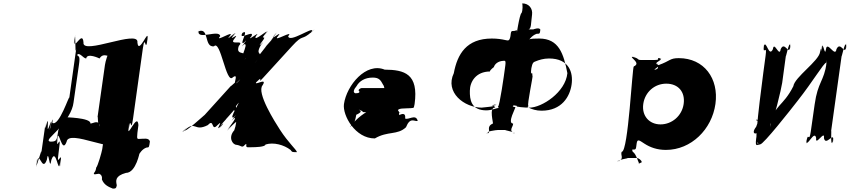

<svg xmlns="http://www.w3.org/2000/svg" viewBox="-20 -872 5039 1136"><path d="M415 -265 447 -488C455 -542 446 -536 437 -545C442 -581 434 -544 434 -544C448 -570 472 -526 490 -526C495 -562 569 -526 569 -526C591 -562 618 -534 628 -544C633 -580 626 -545 626 -545C621 -572 603 -505 601 -488L557 -178C560 -196 558 -131 566 -121C571 -157 569 -123 569 -123C566 -168 532 -141 515 -141C520 -177 353 -178 378 -178C380 -178 350 -170 325 -101C316 -39 316 -34 276 -34C253 -41 282 -61 323 -105C374 -160 409 -215 415 -265ZM801 -50C789 -50 788 -53 799 -132C793 -212 730 -43 740 -114C751 -194 731 -32 742 -111C755 -200 753 -72 767 -169L825 -584C839 -682 840 -549 853 -639C864 -719 841 -563 852 -642C862 -713 800 -542 793 -621C804 -701 463 -542 474 -621C468 -701 409 -553 422 -642C433 -722 409 -560 420 -639C430 -710 422 -523 431 -584L390 -293C391 -316 330 -121 290 -145C298 -221 265 -48 277 -124C288 -204 270 -46 281 -125C291 -208 256 -53 263 -132C267 -212 241 -57 249 -140L224 36C233 -26 186 163 196 92C207 12 187 173 198 94C211 4 228 153 257 74C268 -6 273 153 284 74C312 -6 325 165 335 94C346 14 327 171 338 92C351 3 312 133 326 36L330 4C344 -94 308 36 321 -54C332 -134 307 28 318 -51C328 -122 345 46 374 -33C385 -113 674 46 685 -33C714 -113 731 38 744 -51C755 -131 732 25 743 -54C753 -125 729 -96 662 -78C598 -78 592 -43 585 10C582 28 559 110 549 120C548 130 545 141 538 149C526 167 554 156 566 156C561 156 588 157 583 190C596 223 623 234 648 244C664 244 668 242 671 224C665 197 660 169 725 151C787 151 807 21 805 38C805 38 820 10 847 1C863 1 862 -2 867 -35C860 -59 831 -50 801 -50Z M1636 -105C1609 -147 1495 -325 1534 -368C1567 -421 1468 -352 1501 -393C1537 -438 1459 -349 1501 -390C1546 -435 1492 -362 1540 -415C1579 -458 1668 -555 1707 -598C1779 -677 1759 -625 1828 -687C1870 -726 1788 -646 1827 -689C1834 -717 1691 -615 1685 -658C1724 -701 1586 -615 1625 -658C1659 -701 1567 -619 1606 -666C1645 -709 1561 -623 1602 -664C1642 -705 1558 -604 1593 -643C1632 -686 1515 -555 1554 -598C1571 -616 1467 -492 1495 -512C1534 -555 1462 -467 1498 -512C1551 -576 1481 -532 1525 -608C1564 -651 1492 -575 1527 -621C1572 -679 1505 -623 1555 -676C1594 -719 1514 -635 1553 -678C1582 -712 1473 -615 1494 -658C1533 -701 1429 -615 1468 -658C1489 -701 1384 -626 1415 -678C1454 -721 1374 -633 1413 -676C1461 -709 1388 -596 1425 -621C1464 -664 1385 -567 1424 -610C1459 -622 1380 -495 1424 -517C1463 -560 1388 -475 1427 -518C1462 -583 1368 -532 1393 -600C1432 -643 1330 -598 1367 -643C1405 -689 1322 -617 1364 -664C1403 -707 1323 -623 1362 -666C1398 -705 1304 -616 1339 -658C1376 -702 1244 -615 1283 -658C1278 -701 1144 -631 1155 -689C1194 -732 1114 -643 1153 -686C1220 -714 1185 -590 1246 -598C1285 -641 1318 -371 1357 -414C1402 -448 1343 -345 1388 -390C1430 -431 1352 -348 1388 -393C1422 -434 1320 -335 1351 -369L1190 -191C1197 -199 1065 -76 1072 -104C1111 -147 1030 -62 1072 -101C1140 -163 1126 -89 1210 -132C1249 -175 1228 -89 1267 -132C1311 -175 1244 -84 1285 -124C1324 -167 1250 -82 1289 -125C1328 -172 1255 -98 1299 -146C1338 -189 1297 -145 1336 -188C1396 -253 1339 -200 1390 -262C1427 -307 1345 -222 1387 -262C1414 -288 1328 -162 1363 -178C1402 -221 1323 -127 1362 -170C1399 -195 1305 -81 1334 -115C1373 -158 1297 -69 1336 -112C1386 -165 1416 -177 1409 -177C1384 -177 1408 -176 1394 -160C1398 -144 1425 -133 1435 -140C1437 -156 1438 -159 1422 -159C1397 -169 1391 -196 1391 -198C1389 -182 1390 -192 1380 -208C1374 -253 1375 -291 1346 -311C1322 -311 1320 -310 1344 -266C1377 -203 1389 -166 1366 -101C1328 -59 1356 -15 1380 -15C1406 -11 1411 2 1423 -9C1437 -24 1439 -23 1437 -9C1437 3 1451 -1 1473 -1C1489 -1 1549 -2 1551 -17C1599 -32 1660 -15 1699 15C1709 30 1712 28 1737 28C1733 12 1687 -26 1636 -105Z M2429 -238C2430 -244 2432 -251 2433 -256C2458 -436 2373 -459 2256 -460C2146 -505 2031 -368 2015 -256C2006 -189 2082 -52 2198 -53C2274 -98 2331 -71 2382 -119C2407 -182 2432 -152 2451 -156V-158C2440 -200 2396 -160 2377 -171C2383 -216 2342 -190 2342 -191C2341 -240 2325 -206 2325 -213C2331 -258 2322 -212 2322 -213C2328 -251 2292 -260 2245 -254C2180 -232 2122 -198 2083 -158C2048 -123 2041 -104 2072 -142C2083 -158 2085 -181 2088 -193C2123 -209 2117 -216 2102 -224C2097 -225 2127 -217 2127 -209C2123 -207 2357 -206 2357 -206C2353 -206 2347 -206 2341 -209C2325 -223 2339 -231 2384 -231C2428 -232 2428 -234 2429 -238ZM2090 -363C2106 -392 2139 -413 2185 -413C2223 -413 2232 -398 2247 -370C2256 -359 2250 -345 2264 -340C2270 -340 2259 -351 2267 -351H2120C2116 -351 2104 -346 2101 -338C2112 -327 2107 -320 2083 -320C2067 -324 2072 -342 2090 -363Z M2970 -635C2948 -640 2922 -644 2890 -644C2740 -644 2686 -552 2665 -439C2611 -326 2726 -235 2832 -235C2821 -235 2886 -240 2901 -244C2868 -246 2920 -249 2917 -252C2879 -252 2921 -254 2916 -254C2876 -251 2915 -241 2909 -236C2871 -236 2901 -141 2896 -141C2855 -123 2884 -95 2869 -85C2831 -85 2876 -84 2871 -84C2844 -93 2916 -103 2928 -103H2973C2953 -103 3022 -93 3025 -84C2987 -84 3033 -85 3028 -85C2983 -95 3018 -123 3016 -141C2978 -141 3034 -238 3029 -238C2992 -243 3037 -253 3029 -256C2991 -256 3031 -254 3026 -254C2990 -250 3040 -247 3040 -245C3021 -240 3088 -235 3112 -235C3186 -235 3326 -326 3337 -439C3315 -552 3288 -644 3170 -644C3103 -644 3121 -639 3095 -634C3052 -632 3011 -599 3003 -557C2998 -519 3025 -488 3062 -488C3070 -491 3077 -500 3082 -506C3093 -508 3115 -663 3112 -640C3111 -635 3126 -662 3155 -672C3175 -672 3174 -673 3177 -697C3170 -711 3141 -700 3135 -698H3105C3125 -698 3121 -737 3128 -785C3133 -823 3108 -852 3070 -852C3072 -842 3074 -814 3066 -795C3054 -793 3032 -640 3037 -673C3041 -701 3040 -692 3023 -689C3003 -689 3004 -689 3000 -657C2994 -627 2986 -632 2970 -635ZM2967 -464C2963 -432 2936 -244 2927 -242C2923 -239 2935 -235 2927 -231C2923 -230 2940 -235 2931 -233C2915 -233 2898 -221 2860 -219C2766 -218 2759 -284 2760 -335C2760 -387 2795 -449 2880 -449C2874 -449 2886 -463 2902 -475C2907 -492 2925 -510 2957 -512C2962 -512 2963 -513 2967 -512C2973 -508 2972 -499 2967 -464ZM3184 -217C3152 -217 3127 -226 3110 -234C3099 -238 3106 -237 3100 -237C3091 -240 3106 -233 3102 -234C3095 -238 3109 -242 3106 -246C3097 -249 3135 -424 3131 -425C3123 -431 3136 -433 3130 -436C3121 -439 3120 -438 3124 -469C3130 -500 3136 -505 3149 -509C3168 -517 3196 -526 3228 -526C3348 -526 3372 -442 3362 -372C3352 -301 3304 -217 3184 -217Z M4213 -257C4234 -407 4146 -528 3996 -528C3942 -528 3947 -512 3877 -487C3858 -479 3893 -468 3852 -460C3843 -460 3891 -458 3853 -458C3849 -466 3899 -483 3863 -494C3854 -494 3902 -495 3864 -495C3856 -505 3911 -521 3880 -526C3871 -526 3916 -529 3878 -529C3863 -524 3893 -517 3845 -517H3773C3747 -517 3765 -527 3720 -536C3711 -536 3756 -535 3718 -535C3718 -525 3771 -497 3730 -479C3721 -479 3697 26 3659 26C3647 44 3680 71 3632 81C3623 81 3671 82 3633 82C3634 73 3711 63 3691 63H3749C3757 63 3777 76 3777 88C3756 97 3759 99 3760 92C3752 75 3746 47 3728 29C3707 29 3730 -141 3717 -47C3705 35 3703 21 3722 13C3744 13 3742 14 3747 -24C3751 -54 3766 -39 3793 -22C3827 0 3868 15 3920 15C4070 15 4192 -107 4213 -257ZM4025 -257C4015 -186 3955 -136 3888 -136C3822 -136 3776 -186 3786 -257C3796 -327 3853 -377 3922 -377C3994 -377 4035 -327 4025 -257Z M4698 -274C4794 -396 4851 -496 4869 -502C4862 -449 4878 -554 4871 -501C4855 -388 4819 -390 4800 -254L4777 -93C4767 -22 4761 -99 4752 -35C4745 18 4757 -90 4750 -37C4753 6 4799 -108 4809 -55C4802 -2 4862 -108 4855 -55C4866 -2 4918 -101 4909 -37C4902 16 4914 -88 4907 -35C4891 8 4902 -128 4897 -93L4960 -544C4955 -509 4982 -644 4986 -601C4979 -548 4995 -652 4988 -599C4979 -536 4954 -634 4929 -581C4922 -528 4874 -634 4867 -581C4860 -528 4850 -637 4841 -589C4834 -536 4851 -644 4844 -591C4838 -534 4844 -622 4832 -564C4825 -511 4681 -415 4674 -362C4613 -240 4557 -250 4541 -137C4534 -84 4545 -191 4538 -138C4556 -144 4604 -353 4608 -382L4630 -544C4625 -509 4652 -644 4655 -600C4648 -547 4664 -652 4657 -599C4648 -536 4623 -634 4599 -581C4592 -528 4560 -634 4553 -581C4528 -528 4514 -642 4499 -599C4492 -546 4507 -654 4500 -601C4491 -538 4520 -615 4510 -544C4503 -491 4440 -38 4459 -38C4476 -20 4455 9 4466 -68C4478 -153 4477 -158 4457 -158C4448 -168 4477 -175 4454 -122C4413 -69 4473 -69 4480 -122C4487 -175 4512 -172 4494 -168C4474 -168 4470 -164 4458 -79C4445 2 4454 -13 4478 -18C4497 -18 4657 -221 4698 -274Z"/></svg>

Font: Hussar Przerywany
Style: Obl
Weight: 400
Foundry: Cannot Into Space Fonts
Version: Version 0.982